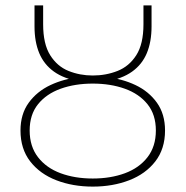

<svg xmlns="http://www.w3.org/2000/svg" viewBox="-20 -680 688 712"><path d="M324 12Q250 12 189 -11.5Q128 -35 92 -81.5Q56 -128 56 -196Q56 -257 86.5 -299Q117 -341 167 -364.5Q217 -388 276 -394V-378Q217 -388 180 -414.5Q143 -441 125.5 -483Q108 -525 108 -582V-660H140V-590Q140 -517 166 -475.5Q192 -434 234 -417Q276 -400 324 -400Q373 -400 416 -417Q459 -434 485.5 -475.5Q512 -517 512 -590V-660H542V-582Q542 -525 524.5 -483Q507 -441 470 -414.5Q433 -388 374 -378V-394Q433 -388 482.5 -364.5Q532 -341 562 -299Q592 -257 592 -196Q592 -128 556 -81.5Q520 -35 459 -11.5Q398 12 324 12ZM324 -18Q390 -18 443 -37.5Q496 -57 527 -97Q558 -137 558 -196Q558 -255 527 -293.5Q496 -332 443 -351Q390 -370 324 -370Q258 -370 205 -351Q152 -332 121 -293.5Q90 -255 90 -196Q90 -137 121 -97Q152 -57 205 -37.5Q258 -18 324 -18Z"/></svg>

Font: SourceSans3VF
Style: Regular
Weight: 200
Designer: Paul D. Hunt
Foundry: Adobe
Version: Version 3.052;hotconv 1.1.0;makeotfexe 2.6.0